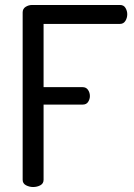

<svg xmlns="http://www.w3.org/2000/svg" viewBox="-20 -751 539 771"><path d="M113 0Q98 0 84.5 -7Q71 -14 71 -29V-701Q71 -716 83 -723.5Q95 -731 109 -731H462Q477 -731 484 -719Q491 -707 491 -694Q491 -679 483.5 -667Q476 -655 462 -655H155V-401H312Q326 -401 333.5 -390Q341 -379 341 -365Q341 -353 334 -342Q327 -331 312 -331H155V-29Q155 -14 142 -7Q129 0 113 0Z"/></svg>

Font: Dosis Medium
Style: Regular
Weight: 500
Designer: EdgarTolentino, PabloImpallari, IginoMarini
Foundry: EdgarTolentino, PabloImpallari, IginoMarini
Version: Version 3.001; ttfautohint (v1.8.2)